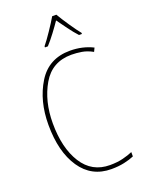

<svg xmlns="http://www.w3.org/2000/svg" viewBox="-175 -1031 849 1123"><g transform="rotate(-20 250.0 -469.5)"><path d="M213 -792Q237 -818 264 -854Q291 -890 310 -918Q331 -889 356.5 -854Q382 -819 407 -792H425V-799Q406 -822 374 -869Q342 -916 323 -949H297Q279 -918 248 -872Q217 -826 195 -799V-792ZM460 -17V-44Q435 -33 399.5 -24Q364 -15 318 -15Q206 -15 146 -110Q86 -205 86 -359Q86 -496 145 -597.5Q204 -699 325 -699Q356 -699 389 -693.5Q422 -688 456 -669L467 -692Q403 -724 325 -724Q192 -724 125.5 -616Q59 -508 59 -359Q59 -191 127 -90.5Q195 10 318 10Q362 10 398.5 2Q435 -6 460 -17Z"/></g></svg>

Font: Noto Sans Mono UI Condensed Thin
Style: Regular
Weight: 250
Width: 3
Designer: Monotype Design team
Foundry: Monotype Imaging Inc.
Version: 1.000